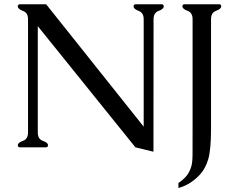

<svg xmlns="http://www.w3.org/2000/svg" viewBox="-20 -706 1132 920"><path d="M668.5 -99.1V-613.8Q668.5 -645 644.3 -653.8Q620.1 -662.6 620.1 -675.3Q620.1 -685.5 629.9 -685.5H754.4Q764.6 -685.5 764.6 -675.3Q764.6 -662.6 740.2 -653.8Q715.8 -645 715.8 -613.8L715.3 21L628.9 0L161.1 -580.6V-71.3Q161.1 -39.6 185.5 -31Q210 -22.5 210 -10.3Q210 0 199.7 0H75.7Q65.4 0 65.4 -10.3Q65.4 -22.5 89.8 -31Q114.3 -39.6 114.3 -71.3V-613.8Q114.3 -645 89.8 -653.8Q65.4 -662.6 65.4 -675.3Q65.4 -685.5 75.7 -685.5H201.2ZM991.2 -87.9Q991.2 8.3 978.3 55.2Q965.3 102.1 933.6 135.3Q889.6 180.2 835 194.8V170.4Q854 158.7 870.6 140.4Q887.2 122.1 896.5 92.3Q902.3 72.3 902.6 36.1Q902.8 0 902.8 -85V-614.3Q902.8 -645.5 878.4 -654.3Q854 -663.1 854 -675.8Q854 -685.5 864.3 -685.5H1029.8Q1040 -685.5 1040 -675.8Q1040 -663.1 1015.6 -654.3Q991.2 -645.5 991.2 -614.3Z"/></svg>

Font: Caudex
Style: Regular
Weight: 400
Version: Version 1.01